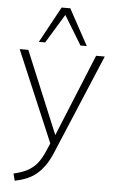

<svg xmlns="http://www.w3.org/2000/svg" viewBox="-63 -791 646 1061"><g transform="rotate(5 260.0 -261.0)"><path d="M60 227 50 188Q97 177 127.5 160.5Q158 144 179 118Q200 92 217 53L243 -7L242 14L24 -500H72L273 -16H250L448 -500H496L263 54Q245 97 224 126.5Q203 156 178.5 176Q154 196 124.5 208Q95 220 60 227ZM126 -549 235 -749H283L392 -549H357L259 -710L161 -549Z"/></g></svg>

Font: Mulish ExtraLight
Style: Regular
Weight: 200
Designer: Vernon Adams
Foundry: Vernon Adams
Version: Version 3.603